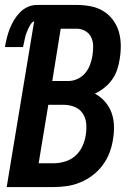

<svg xmlns="http://www.w3.org/2000/svg" viewBox="-24 -755 544 775"><path d="M3 0 114 -670Q105 -665 99.5 -656.5Q94 -648 90 -639Q86 -630 82.5 -621Q79 -612 77 -602.5Q75 -593 73 -583.5Q71 -574 69 -565H-4Q-1 -583 3.5 -601.5Q8 -620 15 -638Q22 -656 32 -673Q42 -690 56 -704.5Q70 -719 88 -727Q106 -735 124 -735H286Q315 -735 343 -729.5Q371 -724 393.5 -710Q416 -696 432 -674.5Q448 -653 455.5 -627.5Q463 -602 463.5 -573.5Q464 -545 459 -516Q456 -495 449 -474Q442 -453 429 -434.5Q416 -416 398 -401.5Q380 -387 359 -377Q382 -365 399.5 -345Q417 -325 426 -300.5Q435 -276 436 -248Q437 -220 432 -192Q428 -165 418 -138.5Q408 -112 390.5 -88.5Q373 -65 350 -47.5Q327 -30 300.5 -19Q274 -8 247 -4Q220 0 193 0ZM187 -428H252Q270 -428 288 -436Q306 -444 319 -459Q332 -474 339 -492.5Q346 -511 349 -529Q352 -548 352 -567.5Q352 -587 344.5 -603.5Q337 -620 321 -629.5Q305 -639 286 -639H221ZM132 -96H193Q215 -96 238.5 -103Q262 -110 280 -126Q298 -142 308.5 -164.5Q319 -187 322 -209Q326 -233 324 -256Q322 -279 310 -297Q298 -315 277 -323.5Q256 -332 232 -332H171Z"/></svg>

Font: Iosevka Custom
Style: Bold Italic
Weight: 700
Italic angle: -9°
Designer: Belleve Invis
Foundry: Belleve Invis
Version: Version 30.3.1; ttfautohint (v1.8.3)